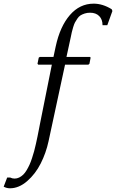

<svg xmlns="http://www.w3.org/2000/svg" viewBox="-146 -765 632 1045"><path d="M208 -413.1 118.2 3.9Q104.5 67.4 75.7 124.5Q46.9 181.6 2 220.7Q-43 259.8 -91.8 259.8Q-109.9 259.8 -126 251L-106.9 201.2H-90.8Q-79.1 207 -66.9 207Q-53.7 207 -41.7 201.2Q-29.8 195.3 -20 186Q-10.3 176.8 -1.2 161.6Q7.8 146.5 14.6 131.6Q21.5 116.7 28.3 95.7Q35.2 74.7 39.8 57.9Q44.4 41 49.6 17.6Q54.7 -5.9 57.9 -21.2Q61 -36.6 65.4 -58.8Q69.8 -81.1 71.8 -91.8L136.2 -413.1H62L58.1 -418L64.9 -451.2L70.8 -455.1H145L157.2 -512.2Q180.7 -621.1 234.4 -683.1Q288.1 -745.1 363.8 -745.1Q412.6 -745.1 461.9 -714.8L465.8 -705.1L438 -627.9H412.1Q412.1 -659.2 394 -677.5Q376 -695.8 344.2 -695.8Q328.1 -695.8 314.7 -691.4Q301.3 -687 292 -681.2Q282.7 -675.3 274.7 -663.3Q266.6 -651.4 262 -642.6Q257.3 -633.8 252.2 -616.7Q247.1 -599.6 244.9 -590.1Q242.7 -580.6 238.8 -561L215.8 -455.1H344.2L347.2 -451.2L340.8 -418L335 -413.1Z"/></svg>

Font: Quattrocento Roman
Style: Regular
Weight: 400
Designer: Pablo Impallari
Foundry: Pablo Impallari. www.impallari.com Igino Marini. www.ikern.com
Version: Version 1.000